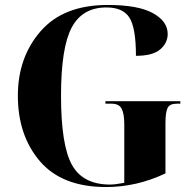

<svg xmlns="http://www.w3.org/2000/svg" viewBox="-20 -744 784 774"><path d="M408 10Q531 10 647 -45V-247Q647 -291 655.5 -308.5Q664 -326 692 -326H707V-336H405V-326H430Q460 -326 470.5 -305.5Q481 -285 481 -244V-7Q444 0 424 0Q314 0 270 -79.5Q226 -159 226 -358Q226 -552 269 -633Q312 -714 409 -714Q476 -714 502 -672.5Q528 -631 528 -519Q596 -519 626 -545Q656 -571 656 -607Q656 -658 596.5 -691Q537 -724 414 -724Q236 -724 144 -618.5Q52 -513 52 -358Q52 -198 141 -94Q230 10 408 10Z"/></svg>

Font: Noto Serif Display SemiCondensed Extra
Style: Regular
Weight: 800
Width: 4
Designer: Monotype Design Team
Foundry: Monotype Imaging Inc.
Version: Version 1.900